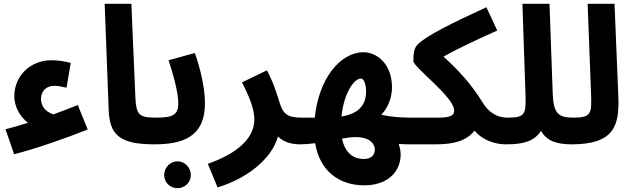

<svg xmlns="http://www.w3.org/2000/svg" viewBox="-20 -752 3315 1007"><path d="M54 57C165 29 334 -30 440 -73L388 -201C344 -183 301 -167 259 -152C216 -168 195 -196 195 -234C195 -274 223 -302 265 -302C282 -302 305 -298 329 -292L351 -422C317 -431 286 -436 248 -436C142 -436 55 -356 55 -247C55 -188 90 -135 127 -108C85 -95 45 -83 9 -74Z M787 5C839 5 868 -25 868 -67C868 -106 847 -135 797 -135C708 -135 694 -151 690 -243L669 -732H529L550 -176C555 -51 600 5 787 5Z M788 5C932 5 1055 -29 1055 -211C1055 -298 1026 -406 1002 -474L864 -436C888 -365 915 -267 915 -211C915 -148 885 -135 798 -135ZM911 235C949 235 981 205 981 166C981 127 949 94 911 94C872 94 841 127 841 166C841 205 872 235 911 235Z M1121 231C1267 187 1403 88 1438 -36C1464 -10 1503 5 1554 5C1606 5 1635 -25 1635 -67C1635 -106 1614 -135 1564 -135C1491 -135 1465 -151 1446 -215C1440 -235 1415 -320 1380 -383L1249 -320C1285 -251 1314 -182 1314 -126C1314 -19 1211 58 1070 107Z M1555 5C1574 5 1604 3 1633 -1C1658 152 1766 220 1891 220C2054 220 2106 96 2071 3C2090 4 2109 5 2125 5C2177 5 2206 -25 2206 -67C2206 -106 2185 -135 2135 -135C2084 -135 2029 -139 1980 -150C2022 -195 2036 -252 2036 -294C2036 -412 1961 -478 1886 -478C1764 -478 1651 -338 1631 -135H1565ZM1873 -340C1891 -340 1900 -304 1900 -272C1900 -195 1853 -154 1771 -141C1783 -262 1836 -340 1873 -340ZM1887 82C1839 82 1790 55 1774 -25C1800 -30 1825 -33 1845 -33C1927 -33 1946 9 1946 32C1946 61 1927 82 1887 82Z M2126 5H2266C2363 5 2427 -14 2469 -67C2512 -14 2581 5 2633 5C2685 5 2714 -25 2714 -67C2714 -106 2693 -135 2643 -135C2607 -135 2554 -145 2511 -215C2453 -308 2394 -375 2306 -455C2369 -491 2457 -533 2588 -592L2531 -714C2357 -634 2218 -566 2172 -520C2157 -505 2148 -487 2148 -432C2148 -399 2362 -244 2362 -172C2362 -147 2345 -135 2276 -135H2136Z M2634 5C2724 5 2781 -10 2818 -66C2848 -9 2908 5 2978 5C3029 5 3058 -25 3058 -67C3058 -106 3038 -135 2988 -135C2907 -135 2883 -158 2879 -259L2862 -732H2720L2736 -258C2739 -156 2737 -135 2644 -135Z M2978 5C3203 5 3229 -94 3223 -248L3203 -732H3062L3080 -258C3084 -156 3080 -135 2988 -135Z"/></svg>

Font: Noto Sans Arabic UI
Style: Bold
Weight: 700
Designer: Monotype Design Team, Nadine Chahine and Nizar Qandah
Foundry: Monotype Imaging Inc.
Version: Version 2.010